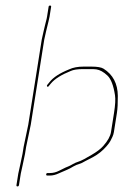

<svg xmlns="http://www.w3.org/2000/svg" viewBox="-20 -665 447 689"><path d="M148.6 -354.5C151 -352.8 153.1 -353.3 154.9 -356L162.3 -365C176.6 -382.3 201.4 -397.3 233.2 -410C243.1 -414.7 257.9 -417 277.5 -417H305C314.4 -417 321.3 -416.7 325.9 -416C338.6 -414.1 351.8 -406.8 365.4 -394C378.2 -382 387.3 -358.4 392.7 -323.2C394.8 -309.3 393.7 -288.3 389.2 -260L378.3 -191C375.9 -175.9 366.5 -159.1 350.1 -140.7C341.1 -130.5 327.1 -119.9 308.3 -109L281.9 -94C273.1 -89.3 266 -86.2 260.4 -84.5C254.8 -82.8 248 -80 241.2 -76C234.3 -72 229.1 -69.3 225.6 -68C222.2 -66.7 218.6 -65.2 214.8 -63.5C211 -61.8 203.6 -58.2 192.5 -52.5C181.4 -46.8 170.6 -44 158.5 -44H150.5C147.8 -44 146.2 -42.5 145.8 -39.5C145.3 -36.5 146.4 -35 150.5 -35H158.5C169.6 -35 180 -37.7 191.2 -43C198.8 -46.6 208.7 -50.9 220.8 -55.8C227 -58.4 234.7 -62.4 243.9 -68C250.8 -72 258.1 -74.8 264 -76.5C270 -78.2 277.4 -81.7 286.2 -87L313.4 -101C331.9 -110.9 348.1 -123.9 362.1 -140C369 -148 373.7 -154.3 376.1 -159C378.5 -163.7 381 -168.7 383.5 -174C386 -179.3 387.7 -185 388.7 -191L399.6 -260C401.9 -274.7 403 -295 402.8 -321C402.4 -364.8 385.3 -397.3 351.6 -418.5C343.6 -423.5 329.1 -426 307.9 -426H280.4C259.4 -426 241.9 -422.7 227.8 -416C194.3 -402.5 170.6 -387.2 157.5 -370L150.1 -361C147.7 -358.3 147.7 -356.2 150.1 -354.5ZM61.6 -74 69.8 -113 73.8 -138 90.4 -217.5 138.8 -523 145.5 -553C152.8 -582.3 156.9 -599.7 157.8 -605L163.5 -641C163.9 -643.7 162.6 -645 159.6 -645C156.6 -645 154.9 -643.7 154.5 -641L148.8 -605C147.9 -599.7 146.8 -594.5 145.3 -589.5C143.8 -584.5 142.5 -579 141.2 -573C139.9 -567 138.3 -560.3 136.5 -553L129.8 -523L81.5 -218L64.8 -138L60.8 -113L52.6 -74L45.6 -42L39.1 -1C38.6 2.3 39.8 4 42.8 4C45.8 4 47.6 2.3 48.1 -1L54.6 -42Z"/></svg>

Font: Proton
Style: LitCndIt
Weight: 500
Version: Version 1.017